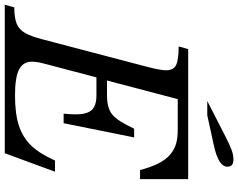

<svg xmlns="http://www.w3.org/2000/svg" viewBox="-143 -883 1000 806"><g transform="rotate(90 357.0 -480.0)"><path d="M-25.9 0 -15.1 -40Q29.8 -40 54 -50.3Q78.1 -60.5 92 -84.5Q106 -108.4 119.1 -158.2L234.9 -599.1Q249 -654.3 249 -676.8Q249 -708.5 227.1 -719.2Q205.1 -730 148.9 -730L160.2 -770H706.1V-567.9H668Q655.3 -615.2 639.4 -646.2Q623.5 -677.2 602.3 -694.8Q581.1 -712.4 557.1 -719.2Q533.2 -726.1 500 -726.1H370.1L292 -429.2H355Q408.2 -429.2 435.3 -451.7Q462.4 -474.1 494.1 -543H530.8L471.2 -247.1H431.2Q434.1 -277.3 434.1 -298.8Q434.1 -344.2 416.3 -364.5Q398.4 -384.8 354 -384.8H278.8L222.2 -169.9Q212.9 -135.3 212.9 -113.8Q212.9 -77.1 245.6 -60.1Q278.3 -43 355 -43Q432.1 -43 482.2 -59.6Q532.2 -76.2 565.9 -111.8Q599.6 -147.5 627.9 -210.9H674.8L597.2 0ZM438 -850.1H377.9L527.8 -926.8Q563 -944.8 584 -952.4Q605 -960 624 -960Q653.8 -960 653.8 -935.1Q653.8 -897 564.9 -877.9Z"/></g></svg>

Font: Libre Baskerville
Style: Italic
Weight: 400
Designer: Pablo Impallari, Rodrigo Fuenzalida
Foundry: Pablo Impallari, Rodrigo Fuenzalida
Version: Version 1.000